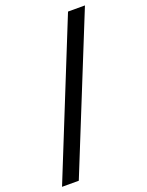

<svg xmlns="http://www.w3.org/2000/svg" viewBox="-165 -841 818 1066"><g transform="rotate(-20 243.5 -307.5)"><path d="M11 144 375 -759H475L110 144Z"/></g></svg>

Font: SUSE Medium
Style: Regular
Weight: 500
Designer: Rene Bieder
Foundry: SUSE
Version: Version 1.000